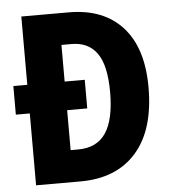

<svg xmlns="http://www.w3.org/2000/svg" viewBox="-52 -761 725 809"><g transform="rotate(-5 311.0 -357.0)"><path d="M269 -714Q415 -714 495.5 -625.5Q576 -537 576 -370Q576 -190 492 -95Q408 0 256 0H68V-304H9V-425H68V-714ZM269 -580H226V-425H311V-304H226V-135H258Q337 -135 375 -191.5Q413 -248 413 -364Q413 -477 376.5 -528.5Q340 -580 269 -580Z"/></g></svg>

Font: Noto Sans Ethiopic Condensed ExtraBold
Style: Regular
Weight: 800
Width: 3
Designer: Monotype Design Team
Foundry: Monotype Imaging Inc.
Version: Version 2.102; ttfautohint (v1.8.4.7-5d5b)